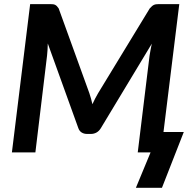

<svg xmlns="http://www.w3.org/2000/svg" viewBox="-20 -743 955 936"><path d="M876 -99.5 769.5 172.5H642.5L714 0H651.5L709 -471Q711 -484 713.8 -499Q716.5 -514 720 -530L471.5 -118Q463 -104 450.5 -97Q438 -90 422.5 -90H405Q389.5 -90 378.2 -97Q367 -104 362 -118L213 -531Q212.5 -515.5 211.8 -500.5Q211 -485.5 209.5 -473L152.5 0H38L127 -723H224.5Q233 -723 238.8 -722.2Q244.5 -721.5 249 -719.2Q253.5 -717 257.5 -712.8Q261.5 -708.5 266 -702L415.5 -289Q424.5 -262.5 430.5 -235Q437 -249 443.8 -262.5Q450.5 -276 458.5 -289L710 -702Q716 -708.5 720.8 -712.8Q725.5 -717 730.5 -719.2Q735.5 -721.5 741.5 -722.2Q747.5 -723 756 -723H854L777 -99.5Z"/></svg>

Font: Lato 2
Style: Bold Italic
Weight: 700
Italic angle: -7°
Designer: Lukasz Dziedzic with Adam Twardoch and Botio Nikoltchev
Foundry: tyPoland Lukasz Dziedzic
Version: Version 2.015; 2015-08-06; http://www.latofonts.com/